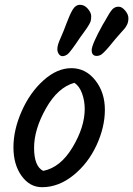

<svg xmlns="http://www.w3.org/2000/svg" viewBox="-20 -795 555 800"><path d="M333 -341Q333 -375 322 -405.5Q311 -436 290 -450Q221 -431 171.5 -343.5Q122 -256 122 -179Q122 -102 160 -83Q232 -97 282.5 -181.5Q333 -266 333 -341ZM155 -15Q104 -15 70 -62Q36 -109 36 -181.5Q36 -254 70.5 -332Q105 -410 161.5 -460.5Q218 -511 277.5 -511Q337 -511 377 -460.5Q417 -410 417 -337.5Q417 -265 382 -189.5Q347 -114 285.5 -64.5Q224 -15 155 -15ZM404 -569Q394 -562 383 -562Q362 -562 362 -586Q362 -609 408 -692Q415 -703 418.5 -709.5Q422 -716 427 -724.5Q432 -733 435 -738Q438 -743 442 -748.5Q446 -754 449 -757Q452 -760 456 -762Q462 -767 475 -767Q488 -767 501.5 -751Q515 -735 515 -719.5Q515 -704 510 -693.5Q505 -683 500 -677Q495 -671 480.5 -655Q466 -639 460 -631.5Q454 -624 446 -614.5Q438 -605 434 -600Q430 -595 423.5 -588Q417 -581 413 -577Q409 -573 404 -569ZM314 -639Q272 -576 261 -568.5Q250 -561 240.5 -561Q231 -561 225 -570Q219 -579 219 -589.5Q219 -600 222 -610Q225 -620 235 -642.5Q245 -665 258 -700Q271 -735 283 -755Q295 -775 313.5 -775Q332 -775 346 -758.5Q360 -742 360 -728Q360 -714 358 -707.5Q356 -701 351 -692.5Q346 -684 342 -678Q338 -672 328.5 -659Q319 -646 314 -639Z"/></svg>

Font: Kalam
Style: Regular
Weight: 400
Designer: Lipi Raval (Devanagari and Latin), Jonny Pinhorn (Latin)
Foundry: Indian Type Foundry
Version: Version 2.001;PS 1.0;hotconv 1.0.79;makeotf.lib2.5.61930; tt